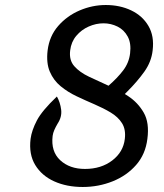

<svg xmlns="http://www.w3.org/2000/svg" viewBox="-20 -732 654 766"><path d="M310 14Q246 14 196.2 -8.5Q146.5 -31 120.5 -73.8Q94.5 -116.5 102 -178Q106.5 -212 127.2 -251.5Q148 -291 207 -347Q220.5 -323 224 -294.2Q227.5 -265.5 210 -239Q202 -225.5 196.8 -213.5Q191.5 -201.5 190 -190Q182.5 -128 220 -93Q257.5 -58 319 -58Q383.5 -58 427.8 -91.8Q472 -125.5 478 -178Q482.5 -215.5 466.8 -240.5Q451 -265.5 421.8 -283Q392.5 -300.5 357 -315.8Q321.5 -331 286 -347.8Q250.5 -364.5 222 -388Q193.5 -411.5 178.8 -446Q164 -480.5 170 -531Q177 -588 212.2 -628.5Q247.5 -669 298 -690.5Q348.5 -712 402 -712Q458.5 -712 503.5 -690.5Q548.5 -669 572.2 -628.5Q596 -588 589 -531Q584 -485.5 555.8 -446Q527.5 -406.5 489 -368L478 -357L492 -348Q530.5 -322.5 553.5 -282.5Q576.5 -242.5 568 -178Q560.5 -116.5 523 -73.8Q485.5 -31 429.2 -8.5Q373 14 310 14ZM413 -390Q448.5 -421 471.5 -451.2Q494.5 -481.5 499 -519Q504 -559.5 489.5 -586.2Q475 -613 448.8 -626Q422.5 -639 393 -639Q363 -639 334 -626.2Q305 -613.5 284.5 -589.2Q264 -565 260 -531Q255 -492 276.5 -467.8Q298 -443.5 335 -426Q372 -408.5 413 -390Z"/></svg>

Font: Expletus Sans
Style: Italic
Weight: 400
Italic angle: -7°
Designer: Jasper de Waard
Foundry: Designtown
Version: Version 7.500